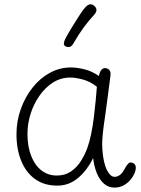

<svg xmlns="http://www.w3.org/2000/svg" viewBox="-20 -845 644 874"><path d="M55 -234Q55 -293 74.5 -348Q94 -403 128 -446Q162 -489 207 -513.5Q252 -538 303 -538Q328 -538 362.5 -530Q397 -522 430 -499Q435 -521 442.5 -528Q450 -535 458 -535Q468 -535 476.5 -527.5Q485 -520 483 -502Q479 -470 472.5 -421Q466 -372 460 -327Q458 -313 454 -285.5Q450 -258 447.5 -231Q445 -204 445 -189Q446 -144 453.5 -110.5Q461 -77 474 -58.5Q487 -40 501 -40Q515 -40 527 -49.5Q539 -59 550 -81Q556 -92 563 -99.5Q570 -107 579 -105Q588 -103 592.5 -98Q597 -93 598 -85.5Q599 -78 596 -67Q592 -51 579 -33Q566 -15 546 -3Q526 9 501 9Q473 9 452.5 -9.5Q432 -28 420 -58.5Q408 -89 404 -126Q377 -70 335.5 -35Q294 0 241 0Q181 0 139.5 -30Q98 -60 76.5 -113Q55 -166 55 -234ZM105 -236Q105 -178 122 -135Q139 -92 169 -69Q199 -46 239 -46Q276 -46 303 -64.5Q330 -83 348 -111.5Q366 -140 377 -170Q387 -197 394.5 -233Q402 -269 407 -309Q412 -349 415.5 -386Q419 -423 421 -450Q391 -474 357.5 -483Q324 -492 300 -492Q257 -492 221.5 -469.5Q186 -447 159.5 -409Q133 -371 119 -326Q105 -281 105 -236ZM314 -647Q307 -634 297 -631.5Q287 -629 277 -635Q269 -640 271 -650Q273 -660 278 -670Q291 -694 307.5 -721Q324 -748 339.5 -772Q355 -796 365 -808Q378 -823 388 -825Q398 -827 407 -820Q418 -812 419 -801Q420 -790 408 -777Q382 -749 359.5 -718Q337 -687 314 -647Z"/></svg>

Font: Playpen Sans ExtraLight
Style: Regular
Weight: 250
Designer: Laura Meseguer, Veronika Burian, José Scaglione
Foundry: TypeTogether
Version: Version 1.001